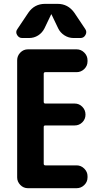

<svg xmlns="http://www.w3.org/2000/svg" viewBox="-20 -990 540 1010"><path d="M96.7 -790Q79.1 -790 69.8 -806.2Q60.5 -822.3 71.3 -836.9L128.9 -922.9Q161.1 -969.7 216.8 -969.7H283.2Q337.9 -969.7 371.1 -922.9L428.7 -836.9Q438.5 -822.3 429.7 -806.2Q420.9 -790 403.3 -790H367.2Q340.8 -790 318.8 -804.2Q296.9 -818.4 286.1 -840.8L251 -914.1Q251 -915 250 -915Q249 -915 249 -914.1L213.9 -840.8Q202.1 -817.4 180.7 -803.7Q159.2 -790 132.8 -790ZM382.8 -730.5Q406.2 -730.5 423.3 -713.4Q440.4 -696.3 440.4 -672.9V-667Q440.4 -643.6 423.3 -627Q406.2 -610.4 382.8 -610.4H218.8Q210 -610.4 210 -601.6V-454.1Q210 -445.3 218.8 -445.3H373Q396.5 -445.3 413.1 -428.2Q429.7 -411.1 429.7 -387.7V-386.7Q429.7 -363.3 413.1 -346.7Q396.5 -330.1 373 -330.1H218.8Q210 -330.1 210 -322.3V-128.9Q210 -120.1 218.8 -120.1H382.8Q406.2 -120.1 423.3 -103Q440.4 -85.9 440.4 -63.5V-56.6Q440.4 -33.2 423.3 -16.6Q406.2 0 382.8 0H127Q103.5 0 86.9 -17.1Q70.3 -34.2 70.3 -56.6V-672.9Q70.3 -696.3 86.9 -713.4Q103.5 -730.5 127 -730.5Z"/></svg>

Font: Rounded Mgen+ 2m bold
Style: Bold
Weight: 700
Designer: [Source Han Sans]
Ryoko NISHIZUKA  (kana & ideographs); Paul D. Hunt (Latin, Greek & Cyrillic); Wenlong ZHANG  (bopomofo
Version: Version 1.059.20150602